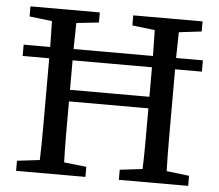

<svg xmlns="http://www.w3.org/2000/svg" viewBox="-49 -724 887 778"><g transform="rotate(5 394.0 -334.5)"><path d="M233 -360V-346H556V-360V-466H233ZM138 -310V-359V-466H30V-512H138Q137 -538 137 -564.5Q137 -591 136 -617L44 -628V-669H326V-628L235 -618Q234 -592 234 -565Q234 -538 233 -512H556Q555 -538 555 -564.5Q555 -591 554 -617L462 -628V-669H744V-628L652 -617Q651 -591 651 -564.5Q651 -538 650 -512H759V-466H650V-359V-310Q650 -245 650 -181Q650 -117 652 -52L744 -41V0H462V-41L554 -52Q556 -109 556 -169.5Q556 -230 556 -299H233Q233 -231 233 -170.5Q233 -110 235 -51L326 -41V0H44V-41L136 -52Q138 -115 138 -179.5Q138 -244 138 -310Z"/></g></svg>

Font: Source Serif Pro
Style: Regular
Weight: 400
Designer: Frank Grießhammer
Foundry: Adobe Systems Incorporated
Version: Version 2.000;PS 1.000;hotconv 16.6.51;makeotf.lib2.5.65220